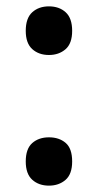

<svg xmlns="http://www.w3.org/2000/svg" viewBox="-20 -572 308 604"><path d="M61 -475Q61 -515 81.5 -533.5Q102 -552 134 -552Q166 -552 186.5 -533.5Q207 -515 207 -475Q207 -435 186 -417Q165 -399 134 -399Q102 -399 81.5 -417.5Q61 -436 61 -475ZM61 -64Q61 -104 81.5 -122Q102 -140 134 -140Q166 -140 186.5 -122.5Q207 -105 207 -64Q207 -24 186 -6Q165 12 134 12Q102 12 81.5 -6.5Q61 -25 61 -64Z"/></svg>

Font: Noto Sans Gujarati SemiCondensed SemiBold
Style: Regular
Weight: 600
Width: 4
Designer: Jelle Bosma - Monotype Design Team, Universal Thirst
Foundry: Monotype Imaging Inc.
Version: Version 2.106; ttfautohint (v1.8.4.7-5d5b)